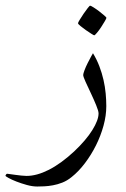

<svg xmlns="http://www.w3.org/2000/svg" viewBox="-90 -413 452 690"><path d="M292 -31.7Q292 2.4 282 38.8Q272 75.2 254.9 109.4Q237.8 143.6 215.3 173.3Q192.9 203.1 167 223.6Q151.4 236.3 134 243.2Q116.7 250 100.3 252.9Q84 255.9 69.1 256.6Q54.2 257.3 43.9 257.3Q26.4 257.3 6.3 251.7Q-13.7 246.1 -30.8 239.5Q-47.9 232.9 -59.1 226.6Q-70.3 220.2 -70.3 219.2Q-70.3 217.3 -68.4 214.4Q-66.4 211.4 -64.5 211.4Q-64 211.4 -55.2 212.6Q-46.4 213.9 -35.4 215.3Q-24.4 216.8 -13.2 218Q-2 219.2 5.4 219.2Q42 219.2 85.4 197.3Q128.9 175.3 176.8 130.9Q219.2 90.8 241.7 54.7Q264.2 18.6 264.2 -5.4Q264.2 -14.2 255.6 -34.9Q247.1 -55.7 236.6 -77.9Q226.1 -100.1 217.5 -118.9Q209 -137.7 209 -143.6Q209 -147.9 213.6 -160.4Q218.3 -172.9 224.9 -186Q231.4 -199.2 237.3 -209.7Q243.2 -220.2 244.1 -221.7Q257.8 -199.2 267.1 -174.8Q276.4 -150.4 282 -125.7Q287.6 -101.1 289.8 -77.1Q292 -53.2 292 -31.7ZM292.5 -349.1Q292.5 -346.7 286.6 -336.7Q280.8 -326.7 273.4 -315.4Q266.1 -304.2 258.5 -295.2Q251 -286.1 248.5 -286.1Q247.1 -286.1 237.8 -292Q228.5 -297.9 218 -305.2Q207.5 -312.5 199 -319.6Q190.4 -326.7 190.4 -329.6Q190.4 -332 196.5 -342Q202.6 -352.1 210.2 -363.3Q217.8 -374.5 224.9 -383.5Q231.9 -392.6 233.9 -392.6Q236.3 -392.6 246.1 -386.5Q255.9 -380.4 266.1 -372.6Q276.4 -364.7 284.4 -357.7Q292.5 -350.6 292.5 -349.1Z"/></svg>

Font: Accordance
Style: Italic
Weight: 400
Italic angle: -11°
Version: Version 1.2 (build January 31, 2020) Miklal Software Solutio